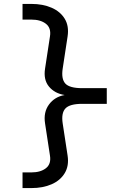

<svg xmlns="http://www.w3.org/2000/svg" viewBox="-20 -850 640 980"><path d="M95 110V30H140Q187 30 214.5 8.5Q242 -13 235 -56L210 -220Q201 -277 230 -316.5Q259 -356 310 -365Q259 -373 230 -408Q201 -443 210 -500L235 -664Q242 -707 214.5 -728.5Q187 -750 140 -750H95V-830H140Q199 -830 243.5 -810.5Q288 -791 310.5 -754Q333 -717 325 -664L300 -500Q292 -447 313.5 -423.5Q335 -400 400 -400H525V-320H400Q336 -320 314 -296.5Q292 -273 300 -220L325 -56Q333 -4 310.5 33.5Q288 71 243.5 90.5Q199 110 140 110Z"/></svg>

Font: JetBrainsMonoNL NF
Style: Regular
Weight: 400
Designer: Philipp Nurullin, Konstantin Bulenkov
Foundry: JetBrains
Version: Version 2.304; ttfautohint (v1.8.4.7-5d5b);Nerd Fonts 3.2.1